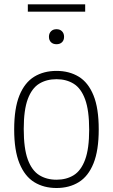

<svg xmlns="http://www.w3.org/2000/svg" viewBox="-20 -886 538 914"><path d="M249 9Q188.5 9 143.2 -18.8Q98 -46.5 72.8 -108Q47.5 -169.5 47.5 -270Q47.5 -370.5 72.5 -431.8Q97.5 -493 142.8 -520.8Q188 -548.5 249 -548.5Q309.5 -548.5 354.8 -521Q400 -493.5 425 -432.2Q450 -371 450 -270Q450 -170 425.2 -108.5Q400.5 -47 355.2 -19Q310 9 249 9ZM249 -30.5Q296.5 -30.5 331.2 -52.2Q366 -74 385.2 -126Q404.5 -178 404.5 -268.5Q404.5 -360.5 385.2 -413Q366 -465.5 331 -487.2Q296 -509 249 -509Q201.5 -509 166.5 -487.5Q131.5 -466 112.2 -414.2Q93 -362.5 93 -272Q93 -179.5 112.2 -127Q131.5 -74.5 166.5 -52.5Q201.5 -30.5 249 -30.5ZM249 -675.5Q232.5 -675.5 222.8 -685Q213 -694.5 213 -711Q213 -727 222.8 -737Q232.5 -747 249 -747Q265.5 -747 275.2 -737Q285 -727 285 -711Q285 -694.5 275.2 -685Q265.5 -675.5 249 -675.5ZM112.5 -830.5V-865.5H385.5V-830.5Z"/></svg>

Font: Encode Sans Semi Condensed ExtraLight
Style: Regular
Weight: 200
Width: 4
Designer: Multiple Designers
Foundry: Impallari Type
Version: Version 3.000; ttfautohint (v1.8.3) -l 8 -r 50 -G 200 -x 14 